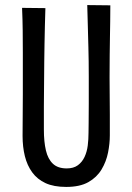

<svg xmlns="http://www.w3.org/2000/svg" viewBox="-20 -727 522 757"><path d="M241 10Q192 10 159.5 -5Q127 -20 107 -47.5Q87 -75 78 -111.5Q69 -148 69 -191Q69 -226 69.5 -269Q70 -312 70 -355Q70 -398 70 -432Q70 -477 70 -520Q70 -563 69.5 -606.5Q69 -650 67 -696L159 -695Q158 -662 157 -625.5Q156 -589 155.5 -553Q155 -517 154.5 -484.5Q154 -452 154 -426Q154 -397 153.5 -366.5Q153 -336 153 -307Q153 -278 153 -254.5Q153 -231 153 -216Q153 -168 161 -134Q169 -100 188.5 -81.5Q208 -63 243 -63Q270 -63 287 -75.5Q304 -88 313.5 -108.5Q323 -129 326 -153.5Q329 -178 329 -203Q329 -213 329.5 -242Q330 -271 330 -317Q330 -363 330 -424Q330 -488 328.5 -540.5Q327 -593 326 -634.5Q325 -676 324 -707L415 -706Q415 -673 414.5 -642.5Q414 -612 413.5 -580Q413 -548 412.5 -510Q412 -472 412 -422Q413 -337 413 -276.5Q413 -216 413 -193Q413 -161 406 -125.5Q399 -90 380.5 -59Q362 -28 328.5 -9Q295 10 241 10Z"/></svg>

Font: Truculenta Medium
Style: Regular
Weight: 500
Version: Version 1.002